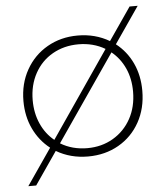

<svg xmlns="http://www.w3.org/2000/svg" viewBox="-52 -674 715 827"><g transform="rotate(-5 305.0 -260.5)"><path d="M562 -261Q562 -185 529 -125.5Q496 -66 437.5 -32.5Q379 1 305 1Q229 1 168 -35L71 106H37L145 -51Q99 -87 73.5 -141Q48 -195 48 -261Q48 -336 81.5 -395.5Q115 -455 173.5 -488.5Q232 -522 305 -522Q381 -522 442 -486L539 -627H574L466 -470Q512 -434 537 -380.5Q562 -327 562 -261ZM166 -83 420 -454Q369 -484 305 -484Q243 -484 193.5 -456Q144 -428 116 -377Q88 -326 88 -261Q88 -205 108.5 -159Q129 -113 166 -83ZM522 -261Q522 -317 501.5 -362Q481 -407 444 -437L189 -66Q240 -35 305 -35Q367 -35 416.5 -64Q466 -93 494 -144Q522 -195 522 -261Z"/></g></svg>

Font: TypoPRO Montserrat Alternates
Style: Regular
Weight: 275
Designer: Julieta Ulanovsky
Foundry: Julieta Ulanovsky
Version: Version 6.001